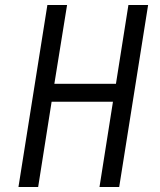

<svg xmlns="http://www.w3.org/2000/svg" viewBox="-20 -750 640 770"><path d="M54 0 170 -730H249L198 -414H445L495 -730H574L458 0H379L433 -342H187L133 0Z"/></svg>

Font: JetBrains Mono NL Light
Style: Italic
Weight: 300
Italic angle: -9°
Designer: Philipp Nurullin, Konstantin Bulenkov
Foundry: JetBrains
Version: Version 2.304; ttfautohint (v1.8.4.7-5d5b)